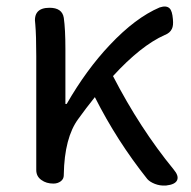

<svg xmlns="http://www.w3.org/2000/svg" viewBox="-20 -567 591 593"><path d="M435 -14Q341 -132 273 -267Q245 -232 222 -200Q179 -142 177 -28V-26Q177 -14 167.5 -7Q158 0 145 0Q123 0 108 -11Q92 -22 92 -42V-197V-394Q92 -458 89 -492Q81 -543 133 -543Q172 -543 177 -512Q182 -477 182 -416V-246H186Q247 -352 319 -428Q398 -512 473 -544Q494 -551 504 -541Q512 -533 514 -508Q516 -488 511 -478Q505 -465 489 -459Q415 -426 329 -332Q412 -171 516 -44Q533 -24 527 -10.5Q521 3 493 6H490Q474 7 458.5 1Q443 -5 435 -14Z"/></svg>

Font: GenSenRounded JP R
Style: Regular
Weight: 400
Version: Version 1.501;PS 1;hotconv 16.6.51;makeotf.lib2.5.65220